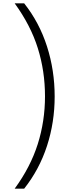

<svg xmlns="http://www.w3.org/2000/svg" viewBox="-20 -906 400 1152"><path d="M308 -327Q308 -172 262 -30.5Q216 111 125 226H68Q163 96 206.5 -41.5Q250 -179 250 -328Q250 -479 207 -616.5Q164 -754 68 -886H125Q216 -771 262 -627.5Q308 -484 308 -327Z"/></svg>

Font: Noto Sans Kannada UI Light
Style: Regular
Weight: 300
Designer: Jelle Bosma - Monotype Design Team
Foundry: Monotype Imaging Inc.
Version: Version 2.005; ttfautohint (v1.8.4.7-5d5b)